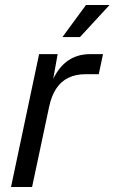

<svg xmlns="http://www.w3.org/2000/svg" viewBox="-20 -746 457 766"><path d="M24 0 136 -530H210L186 -396L178 -398Q203 -466 243 -498Q283 -530 339 -530H391L374 -450H322Q282 -450 252.5 -435.5Q223 -421 204 -392Q185 -363 176 -320L108 0ZM229 -598 323 -726H417L299 -598Z"/></svg>

Font: Geist
Style: Italic
Weight: 400
Italic angle: -12°
Designer: Basement.studio, Andrés Briganti, Mateo Zaragoza
Foundry: Basement.studio, Vercel, Andrés Briganti, Guido Ferreyra, Mateo Zaragoza
Version: Version 1.500